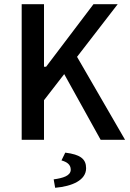

<svg xmlns="http://www.w3.org/2000/svg" viewBox="-20 -669 617 912"><path d="M189 -5V-193L285 -317L458 -5H574L346 -399L539 -649H424L199 -352H189V-649H83V-5ZM272 93C297 100 316 112 316 137C316 166 279 177 235 183L242 223C323 216 389 187 389 130C389 87 363 65 290 56Z"/></svg>

Font: Falling Sky
Style: Light
Weight: 400
Designer: Paul D. Hunt
Foundry: Adobe Systems Incorporated
Version: Version 1.02